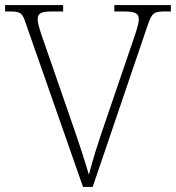

<svg xmlns="http://www.w3.org/2000/svg" viewBox="-20 -734 691 754"><path d="M82 -640 306 0H344L560 -635C577 -683 583 -689 628 -689H651V-714H429V-689H467C516 -689 525 -679 525 -657C525 -636 507 -588 501 -570L391 -248C361 -161 345 -108 329 -48C312 -105 293 -165 264 -248L152 -571C145 -591 128 -637 128 -657C128 -679 136 -689 184 -689H228V-714H0V-689H16C61 -689 68 -684 82 -640Z"/></svg>

Font: Noto Serif Gurmukhi ExtraLight
Style: Regular
Weight: 200
Designer: Vaibhav Singh and the Monotype Design Team
Foundry: Monotype Imaging Inc.
Version: Version 2.004